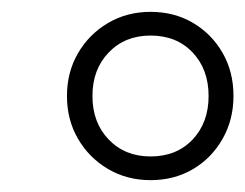

<svg xmlns="http://www.w3.org/2000/svg" viewBox="-20 -730 414 324"><path d="M234 -426Q194 -426 162 -445Q130 -464 111.5 -496Q93 -528 93 -568Q93 -608 111.5 -640Q130 -672 162 -691Q194 -710 234 -710Q274 -710 305.5 -691.5Q337 -673 355.5 -641Q374 -609 374 -568Q374 -528 355.5 -495.5Q337 -463 305.5 -444.5Q274 -426 234 -426ZM234 -466Q278 -466 305 -494.5Q332 -523 332 -568Q332 -613 305 -641.5Q278 -670 234 -670Q191 -670 163.5 -641.5Q136 -613 136 -568Q136 -523 163.5 -494.5Q191 -466 234 -466Z"/></svg>

Font: Nunito ExtraLight
Style: Italic
Weight: 200
Italic angle: -9°
Designer: Vernon Adams
Foundry: Vernon Adams
Version: Version 3.602